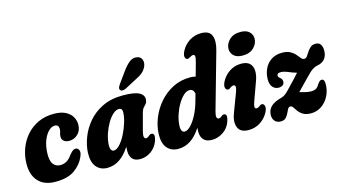

<svg xmlns="http://www.w3.org/2000/svg" viewBox="-82 -1033 2399 1344"><g transform="rotate(-15 1117.0 -361.0)"><path d="M274.5 -372Q252 -372 229.8 -350.5Q207.5 -329 192.2 -289.8Q177 -250.5 175 -197.5Q173 -145 191.2 -119.8Q209.5 -94.5 243.5 -94.5Q268 -94.5 289 -106.8Q310 -119 328.5 -146.5Q342 -162.5 352 -170.5Q362 -178.5 374 -178.5Q389 -178.5 397.5 -162Q406 -145.5 391 -112Q369 -61.5 319 -26Q269 9.5 180.5 9.5Q98.5 9.5 55.8 -37.8Q13 -85 15 -169Q16.5 -224 35.5 -275Q54.5 -326 89.8 -366.2Q125 -406.5 175.2 -430Q225.5 -453.5 289 -453.5Q341.5 -453.5 374 -436.5Q406.5 -419.5 421.5 -393.2Q436.5 -367 436.5 -338Q436.5 -293.5 409.5 -268Q382.5 -242.5 347.5 -242.5Q322.5 -242.5 308.2 -254.2Q294 -266 294 -285.5Q294 -302 298.8 -313.8Q303.5 -325.5 303.5 -341Q303.5 -372 274.5 -372Z M861.5 -176.5Q846.5 -121 871.5 -121Q882.5 -121 898.5 -136Q906.5 -142.5 914 -141.5Q943.5 -140.5 925.5 -86.5Q909 -41.5 872.5 -16Q836 9.5 794 9.5Q755.5 9.5 737.5 -11.2Q719.5 -32 719.5 -68.5Q719.5 -84 720.5 -99Q651 9.5 556.5 9.5Q506.5 9.5 477 -25.2Q447.5 -60 450.5 -129.5Q453 -181 474.2 -237.2Q495.5 -293.5 536.8 -342.5Q578 -391.5 640.8 -422.2Q703.5 -453 789.5 -453Q874 -453 908.5 -433.8Q943 -414.5 939 -380.5Q937 -363 928.8 -353.8Q920.5 -344.5 910.8 -333.8Q901 -323 895 -301.5ZM606 -150.5Q603.5 -123 610.8 -109.5Q618 -96 630 -96Q651 -96 674 -121Q697 -146 716.8 -184.5Q736.5 -223 749.2 -264.5Q762 -306 762.5 -339Q763 -352.5 757.8 -360.2Q752.5 -368 738 -368Q716.5 -368 694.5 -347.8Q672.5 -327.5 653.2 -294.8Q634 -262 621.2 -224Q608.5 -186 606 -150.5ZM846.5 -611.5Q872.5 -648.5 898.8 -669.8Q925 -691 956 -685Q982 -680 990 -657.5Q998 -635 987 -609.5Q976 -585 956 -568.2Q936 -551.5 900.5 -534.5L820.5 -492.5Q808.5 -487 797 -487.2Q785.5 -487.5 781 -495Q775.5 -504 780 -514.8Q784.5 -525.5 793 -537.5Z M1504.5 -589 1388.5 -178.5Q1372.5 -123 1399 -123Q1410 -123 1424 -136.5Q1431.5 -142.5 1438.5 -141.5Q1468 -140.5 1449.5 -86.5Q1433.5 -41 1395.2 -15.8Q1357 9.5 1315 9.5Q1273.5 9.5 1254 -11.8Q1234.5 -33 1234.5 -70Q1234.5 -85.5 1235.5 -99Q1199.5 -43 1158.5 -16.8Q1117.5 9.5 1070 9.5Q1019 9.5 989.5 -25.2Q960 -60 963 -129.5Q965.5 -185 988.5 -242Q1011.5 -299 1052.8 -346.8Q1094 -394.5 1150.8 -423.8Q1207.5 -453 1277 -453Q1298.5 -453 1317 -448L1342.5 -539Q1352.5 -574 1350.8 -586.5Q1349 -599 1339 -599Q1329 -599 1315.5 -590.5Q1302 -581.5 1294.5 -582.5Q1282 -583 1277.5 -599.2Q1273 -615.5 1288 -644.5Q1308.5 -683.5 1346.5 -707.8Q1384.5 -732 1432 -732Q1491.5 -732 1506.8 -692.2Q1522 -652.5 1504.5 -589ZM1118.5 -150.5Q1116 -123.5 1123.2 -109.8Q1130.5 -96 1143 -96Q1164.5 -96 1188.8 -121.2Q1213 -146.5 1234.5 -188Q1256 -229.5 1269.5 -278.5L1285 -333.5Q1279 -368 1250 -368Q1228.5 -368 1206.5 -347.8Q1184.5 -327.5 1165.2 -295Q1146 -262.5 1133.5 -224.5Q1121 -186.5 1118.5 -150.5Z M1674 -505Q1632.5 -505 1611 -524.8Q1589.5 -544.5 1589 -574.5Q1589 -610 1618 -639.5Q1647 -669 1699.5 -669Q1741 -669 1762.5 -649.2Q1784 -629.5 1784.5 -599.5Q1784.5 -563.5 1755.2 -534.2Q1726 -505 1674 -505ZM1668.5 -175.5Q1649 -123 1671.5 -123Q1684 -123 1699 -136Q1707 -142 1715 -141.5Q1727.5 -141 1732.8 -124.5Q1738 -108 1723.5 -79Q1702 -39 1664.5 -14.8Q1627 9.5 1580 9.5Q1518.5 9.5 1502.8 -33Q1487 -75.5 1510.5 -134.5L1561 -268Q1581 -320 1556 -320Q1543.5 -320 1528 -307Q1520 -301 1512.5 -302Q1499.5 -302.5 1494.5 -318.8Q1489.5 -335 1504 -364Q1525 -404 1562.8 -428.5Q1600.5 -453 1647.5 -453Q1688.5 -453 1708.5 -433.2Q1728.5 -413.5 1730 -381Q1731.5 -348.5 1717 -309Z M2183 -161.5Q2182 -112 2161.2 -73.5Q2140.5 -35 2106.8 -12.8Q2073 9.5 2033.5 9.5Q1996.5 9.5 1975.2 -3.2Q1954 -16 1942.2 -32.5Q1930.5 -49 1922 -61.8Q1913.5 -74.5 1902 -74.5Q1890.5 -74.5 1883.5 -61.8Q1876.5 -49 1869 -32.5Q1861.5 -16 1848.8 -3.2Q1836 9.5 1812.5 9.5Q1785.5 9.5 1770.2 -7.2Q1755 -24 1755 -50.5Q1755 -85 1778.5 -110.2Q1802 -135.5 1861.5 -151Q1878.5 -156 1892.5 -167.8Q1906.5 -179.5 1937.5 -213Q1961.5 -238 1978.2 -256Q1995 -274 2009.5 -290.5Q1983.5 -298 1952 -311Q1920.5 -324 1900 -324Q1884 -324 1878.2 -318.5Q1872.5 -313 1872.5 -305Q1872.5 -295.5 1884.5 -286.5Q1900.5 -275 1900.5 -256.5Q1900.5 -240 1888.5 -231.2Q1876.5 -222.5 1859.5 -222.5Q1833 -222.5 1816 -242Q1799 -261.5 1799 -298Q1799 -338 1815.2 -373.5Q1831.5 -409 1863.8 -431Q1896 -453 1944 -453Q1980 -453 2002.2 -440.5Q2024.5 -428 2038 -412Q2051.5 -396 2061.8 -383.5Q2072 -371 2084.5 -371Q2096.5 -371 2105.5 -383.5Q2114.5 -396 2124.5 -412Q2134.5 -428 2148.8 -440.5Q2163 -453 2186 -453Q2211 -453 2222.2 -436.5Q2233.5 -420 2233.5 -392.5Q2233.5 -355.5 2215 -332Q2196.5 -308.5 2158 -302Q2141.5 -299 2122.8 -286.8Q2104 -274.5 2069 -237Q2041.5 -209 2023.2 -190.2Q2005 -171.5 1989.5 -155Q2008.5 -151 2028.2 -145Q2048 -139 2070.5 -139Q2094 -139 2107.8 -147Q2121.5 -155 2131 -173.5Q2142 -188.5 2148.5 -193.8Q2155 -199 2163 -198.5Q2183 -198.5 2183 -161.5Z"/></g></svg>

Font: Fraunces 144pt S100
Style: Bold Italic
Weight: 700
Italic angle: -16°
Version: Version 1.000; ttfautohint (v1.8.3)